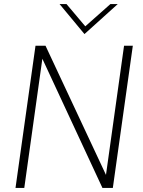

<svg xmlns="http://www.w3.org/2000/svg" viewBox="-20 -921 699 941"><path d="M56 0 154 -697H203L504 -54H498L588 -697H631L533 0H482L183 -643H189L99 0ZM394 -754 272 -901H306L398 -792L521 -901H557Z"/></svg>

Font: Hanken Grotesk ExtraLight
Style: Italic
Weight: 250
Italic angle: -8°
Designer: Alfredo Marco Pradil
Foundry: Hanken Design Co.
Version: Version 3.013